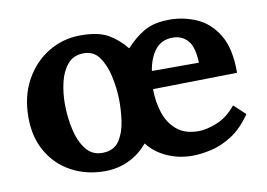

<svg xmlns="http://www.w3.org/2000/svg" viewBox="-53 -466 773 556"><g transform="rotate(-10 333.5 -188.0)"><path d="M214.9 12.1Q160.6 12.1 117.2 -11.2Q73.7 -34.5 48.4 -77.6Q23.1 -120.6 23.1 -179.3Q23.1 -241.7 49 -288.6Q74.8 -335.5 118.1 -361.6Q161.3 -387.6 212.7 -387.6Q264 -387.6 292.8 -371.5Q321.6 -355.3 344.7 -326.7H346.2Q370.4 -353.9 399.2 -370.7Q427.9 -387.6 475.2 -387.6Q516.3 -387.6 554.5 -370.7Q592.6 -353.9 616.8 -313.5Q641 -273.2 640.6 -202.1L392.7 -197.7Q392.7 -161.7 403.2 -128.9Q413.6 -96.1 437.7 -75.5Q461.7 -55 502.4 -55Q525.1 -55 556.1 -67.3Q587.1 -79.6 612.8 -111.1L646.5 -79.6Q619.7 -40.7 588.7 -21.1Q557.8 -1.5 527.5 5.3Q497.2 12.1 471.6 12.1Q432.7 12.1 398.1 -3.3Q363.4 -18.7 341.8 -46.6H341Q317.9 -18.7 285.3 -3.3Q252.7 12.1 214.9 12.1ZM217.8 -41.4Q251.2 -41.8 267 -66.2Q282.7 -90.6 287.1 -124.3Q291.5 -158 290.8 -187Q290.1 -218.6 282.7 -253.2Q275.4 -287.9 258.3 -311.9Q241.3 -335.9 210.9 -334.8Q181.9 -334.1 165 -313.9Q148.1 -293.7 141 -263.1Q133.8 -232.5 133.8 -199.9Q133.8 -161.7 141.9 -124.9Q150 -88 168.5 -64.4Q187 -40.7 217.8 -41.4ZM398.6 -250.1H536.9Q535.4 -297 518.3 -315.9Q501.3 -334.8 474.5 -334.8Q441.5 -334.8 423 -311.3Q404.5 -287.9 398.6 -250.1Z"/></g></svg>

Font: Parastoo
Style: Regular
Weight: 400
Foundry: Saber Rastikerdar (saber.rastikerdar@gmail.com)
Version: Version 3.000